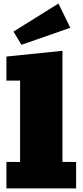

<svg xmlns="http://www.w3.org/2000/svg" viewBox="-20 -1043 457 1063"><path d="M15.6 0V-146.5H91.3V-596.7H15.6V-730L325.7 -761.7V-146.5H401.4V0ZM98.6 -794.9 54.7 -868.2 303.7 -1023.4 369.1 -889.2Z"/></svg>

Font: Bevan
Style: Regular
Weight: 400
Designer: Vernon Adams
Foundry: Vernon Adams
Version: Version 2.100; ttfautohint (v1.8.3)